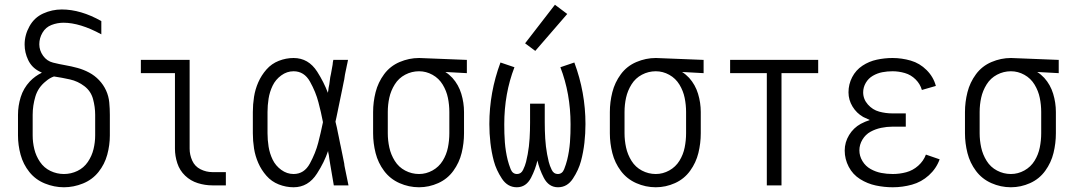

<svg xmlns="http://www.w3.org/2000/svg" viewBox="-20 -783 4540 811"><path d="M250 8Q209 8 169.5 -8Q130 -24 104 -56.5Q78 -89 67 -129.5Q56 -170 56 -211V-298Q56 -336 67.5 -373Q79 -410 106 -439Q128 -462 157 -476Q151 -479 145 -482Q114 -498 99 -529.5Q84 -561 84 -595Q84 -635 104.5 -672Q125 -709 162.5 -726Q200 -743 241 -743Q321 -743 408 -694V-638Q318 -687 248 -687Q222 -687 197.5 -677.5Q173 -668 159.5 -645Q146 -622 146 -596Q146 -570 162 -547.5Q178 -525 204 -518.5Q230 -512 256 -507.5Q282 -503 307.5 -496Q333 -489 356.5 -476.5Q380 -464 398.5 -444.5Q417 -425 428 -401Q439 -377 441.5 -350.5Q444 -324 444 -298V-211Q444 -170 433 -129.5Q422 -89 396 -56.5Q370 -24 330.5 -8Q291 8 250 8ZM250 -48Q280 -48 307 -61Q334 -74 351 -99Q368 -124 375 -153Q382 -182 382 -211V-298Q382 -331 373 -364.5Q364 -398 336.5 -419Q309 -440 275.5 -447.5Q242 -455 208 -460Q190 -454 174 -440Q141 -414 129.5 -375.5Q118 -337 118 -298V-211Q118 -182 125 -153Q132 -124 149 -99Q166 -74 193 -61Q220 -48 250 -48Z M877 0Q846 0 815.5 -9.5Q785 -19 762 -41Q739 -63 729 -93.5Q719 -124 719 -155V-474H575V-530H781V-155Q781 -129 792 -104.5Q803 -80 827 -68Q851 -56 877 -56H934V0Z M1220 8Q1188 8 1157.5 -4Q1127 -16 1105.5 -40.5Q1084 -65 1071 -94.5Q1058 -124 1053 -156Q1048 -188 1048 -220V-310Q1048 -342 1053 -374Q1058 -406 1071 -435.5Q1084 -465 1105.5 -489.5Q1127 -514 1157.5 -526Q1188 -538 1220 -538Q1283 -538 1320 -480Q1348 -436 1365 -391L1367 -403L1368 -412L1369 -417L1371 -427L1373 -442L1375 -457L1378 -471L1385 -510L1386 -520L1388 -530H1450L1447 -515L1445 -506L1443 -496L1439 -477L1437 -467L1434 -447L1432 -438L1426 -408Q1417 -365 1408 -321L1406 -311L1401 -287L1397 -269Q1400 -256 1403 -244L1404 -239L1407 -224L1411 -205L1414 -190L1415 -185L1417 -175L1419 -166L1428 -122L1434 -92L1435 -83L1437 -73Q1444 -36 1452 0H1390Q1382 -44 1375 -88L1371 -113L1369 -128L1368 -132L1366 -142V-146Q1350 -98 1319 -50Q1282 8 1220 8ZM1220 -48Q1265 -48 1289 -92.5Q1313 -137 1324 -179.5Q1335 -222 1344 -266V-268Q1336 -310 1325 -351Q1314 -394 1289.5 -438Q1265 -482 1220 -482Q1192 -482 1168 -464.5Q1144 -447 1131.5 -421Q1119 -395 1114.5 -366.5Q1110 -338 1110 -310V-220Q1110 -192 1114.5 -163.5Q1119 -135 1131.5 -109Q1144 -83 1168 -65.5Q1192 -48 1220 -48Z M1750 8Q1707 8 1667.5 -9.5Q1628 -27 1602.5 -61Q1577 -95 1566.5 -136.5Q1556 -178 1556 -220V-310Q1556 -352 1566.5 -393.5Q1577 -435 1602.5 -469.5Q1628 -504 1668 -521Q1708 -538 1750 -538H1751L1952 -530V-474L1861 -479Q1877 -469 1891 -454Q1917 -425 1928.5 -387Q1940 -349 1940 -310V-220Q1940 -178 1930 -137Q1920 -96 1895 -61.5Q1870 -27 1831 -9.5Q1792 8 1750 8ZM1750 -48Q1780 -48 1807 -63Q1834 -78 1850 -104Q1866 -130 1872 -160Q1878 -190 1878 -220V-310Q1878 -340 1872 -369.5Q1866 -399 1850 -425.5Q1834 -452 1807 -467Q1780 -482 1750 -482Q1719 -482 1691.5 -467.5Q1664 -453 1647.5 -426.5Q1631 -400 1624.5 -370.5Q1618 -341 1618 -310V-220Q1618 -190 1624.5 -160Q1631 -130 1647.5 -103.5Q1664 -77 1691.5 -62.5Q1719 -48 1750 -48Z M2163 8Q2124 8 2100 -28.5Q2076 -65 2066 -102.5Q2056 -140 2051.5 -179.5Q2047 -219 2047 -259Q2047 -393 2094 -519L2153 -499Q2110 -388 2110 -258Q2110 -239 2110.5 -220Q2111 -201 2112.5 -182Q2114 -163 2117 -144Q2120 -125 2124.5 -107Q2129 -89 2137 -68.5Q2145 -48 2164 -48Q2181 -48 2189.5 -65.5Q2198 -83 2202 -99Q2206 -115 2209 -131.5Q2212 -148 2214 -164.5Q2216 -181 2217 -198Q2218 -215 2218.5 -231.5Q2219 -248 2219 -265V-345H2281V-265Q2281 -248 2281.5 -231.5Q2282 -215 2283 -198Q2284 -181 2286 -164.5Q2288 -148 2291 -131.5Q2294 -115 2298 -99Q2302 -83 2310.5 -65.5Q2319 -48 2336 -48Q2355 -48 2363 -68.5Q2371 -89 2375.5 -107Q2380 -125 2383 -144Q2386 -163 2387.5 -182Q2389 -201 2389.5 -220Q2390 -239 2390 -258Q2390 -388 2347 -499L2406 -519Q2453 -393 2453 -259Q2453 -219 2448.5 -179.5Q2444 -140 2434 -102.5Q2424 -65 2400 -28.5Q2376 8 2337 8Q2298 8 2277 -32Q2258 -69 2250 -105Q2242 -69 2223 -32Q2202 8 2163 8ZM2241 -568 2198 -600 2324 -763 2376 -724Z M2750 8Q2707 8 2667.5 -9.5Q2628 -27 2602.5 -61Q2577 -95 2566.5 -136.5Q2556 -178 2556 -220V-310Q2556 -352 2566.5 -393.5Q2577 -435 2602.5 -469.5Q2628 -504 2668 -521Q2708 -538 2750 -538H2751L2952 -530V-474L2861 -479Q2877 -469 2891 -454Q2917 -425 2928.5 -387Q2940 -349 2940 -310V-220Q2940 -178 2930 -137Q2920 -96 2895 -61.5Q2870 -27 2831 -9.5Q2792 8 2750 8ZM2750 -48Q2780 -48 2807 -63Q2834 -78 2850 -104Q2866 -130 2872 -160Q2878 -190 2878 -220V-310Q2878 -340 2872 -369.5Q2866 -399 2850 -425.5Q2834 -452 2807 -467Q2780 -482 2750 -482Q2719 -482 2691.5 -467.5Q2664 -453 2647.5 -426.5Q2631 -400 2624.5 -370.5Q2618 -341 2618 -310V-220Q2618 -190 2624.5 -160Q2631 -130 2647.5 -103.5Q2664 -77 2691.5 -62.5Q2719 -48 2750 -48Z M3064 -474V-530H3436V-474ZM3219 0V-530H3281V0Z M3751 8Q3715 8 3679.5 0.5Q3644 -7 3613 -26.5Q3582 -46 3565 -78.5Q3548 -111 3548 -147Q3548 -182 3566.5 -212.5Q3585 -243 3616 -260Q3635 -270 3654 -276Q3640 -282 3626 -289Q3598 -305 3581 -333Q3564 -361 3564 -393Q3564 -427 3579.5 -457Q3595 -487 3623 -505.5Q3651 -524 3684 -531Q3717 -538 3750 -538Q3789 -538 3827 -527Q3865 -516 3894 -487Q3923 -458 3933 -420L3874 -403Q3867 -428 3847.5 -447.5Q3828 -467 3802 -474.5Q3776 -482 3750 -482Q3728 -482 3707 -478Q3686 -474 3667 -463Q3648 -452 3637 -433Q3626 -414 3626 -393Q3626 -364 3646 -341.5Q3666 -319 3693.5 -311.5Q3721 -304 3750 -304H3806V-248H3750Q3726 -248 3702 -243Q3678 -238 3657 -226.5Q3636 -215 3623 -193.5Q3610 -172 3610 -148Q3610 -124 3623 -102.5Q3636 -81 3657.5 -69Q3679 -57 3702.5 -52.5Q3726 -48 3751 -48Q3780 -48 3808 -55.5Q3836 -63 3858.5 -83Q3881 -103 3891 -130L3949 -110Q3935 -71 3903.5 -42.5Q3872 -14 3832 -3Q3792 8 3751 8Z M4250 8Q4207 8 4167.5 -9.5Q4128 -27 4102.5 -61Q4077 -95 4066.5 -136.5Q4056 -178 4056 -220V-310Q4056 -352 4066.5 -393.5Q4077 -435 4102.5 -469.5Q4128 -504 4168 -521Q4208 -538 4250 -538H4251L4452 -530V-474L4361 -479Q4377 -469 4391 -454Q4417 -425 4428.5 -387Q4440 -349 4440 -310V-220Q4440 -178 4430 -137Q4420 -96 4395 -61.5Q4370 -27 4331 -9.5Q4292 8 4250 8ZM4250 -48Q4280 -48 4307 -63Q4334 -78 4350 -104Q4366 -130 4372 -160Q4378 -190 4378 -220V-310Q4378 -340 4372 -369.5Q4366 -399 4350 -425.5Q4334 -452 4307 -467Q4280 -482 4250 -482Q4219 -482 4191.5 -467.5Q4164 -453 4147.5 -426.5Q4131 -400 4124.5 -370.5Q4118 -341 4118 -310V-220Q4118 -190 4124.5 -160Q4131 -130 4147.5 -103.5Q4164 -77 4191.5 -62.5Q4219 -48 4250 -48Z"/></svg>

Font: Iosevka SS01 Light
Style: Regular
Weight: 300
Monospace: yes
Designer: Belleve Invis
Foundry: Belleve Invis
Version: 2.3.3; ttfautohint (v1.8.3)